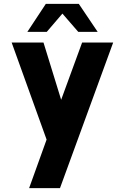

<svg xmlns="http://www.w3.org/2000/svg" viewBox="-20 -719 643 989"><path d="M403 -500H563L289 250H130L220 0L40 -500H204L295 -205ZM386 -699 483 -555H383L301.5 -649L221 -555H121L216 -699Z"/></svg>

Font: Urbanist Black
Style: Regular
Weight: 900
Designer: Corey Hu
Foundry: Corey Hu
Version: Version 1.330; ttfautohint (v1.8.4.7-5d5b)